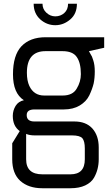

<svg xmlns="http://www.w3.org/2000/svg" viewBox="-20 -731 594 1021"><path d="M159 -711H206Q206 -683 226 -664Q247 -644 274 -644Q302 -644 322 -662Q342 -680 342 -711H389Q389 -658 354 -628Q318 -597 274 -597Q229 -597 194 -628Q159 -660 159 -711ZM48 -115Q48 -143 63 -168Q78 -192 107 -198Q49 -235 49 -336Q49 -437 94 -485Q140 -533 222 -533H534V-477L453 -459Q454 -457 460 -446Q466 -436 469 -430Q472 -423 476 -410Q484 -386 484 -351Q484 -316 478 -287Q471 -258 455 -224Q439 -191 404 -170Q369 -149 319 -149H163Q122 -149 122 -119Q122 -85 163 -85H376Q437 -85 471 -48Q505 -10 505 53V116Q505 170 480 214Q465 240 433 255Q401 270 355 270H205Q132 270 88 231Q45 192 45 116V31L85 -34Q48 -60 48 -115ZM164 -11Q137 -11 119 -19V116Q119 196 205 196H355Q431 196 431 116V58Q431 20 418 4Q404 -11 363 -11ZM123 -344Q123 -302 136 -274Q160 -223 215 -223H313Q367 -223 388 -260Q410 -296 410 -337Q410 -397 388 -428Q367 -459 312 -459H222Q123 -459 123 -344Z"/></svg>

Font: Mina
Style: Regular
Weight: 400
Version: Version 1.000